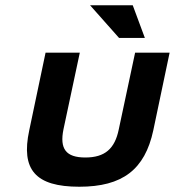

<svg xmlns="http://www.w3.org/2000/svg" viewBox="-20 -700 664 729"><path d="M91 -205C59 -56 114 9 281 9C445 9 530 -56 562 -205L624 -500H493L431 -209C416 -135 378 -102 304 -102C230 -102 206 -135 221 -209L283 -500H153ZM322 -680 432 -556H530L484 -680Z"/></svg>

Font: LT Wave Text Bold Italic
Style: Regular
Weight: 700
Designer: Daniel Lyons
Version: Version 2.5 (Glyphs App)